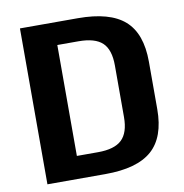

<svg xmlns="http://www.w3.org/2000/svg" viewBox="-79 -775 812 849"><g transform="rotate(-10 327.0 -350.0)"><path d="M66 -700H326Q469 -700 535.5 -641.5Q602 -583 602 -456V-243Q602 -117 535.5 -58.5Q469 0 326 0H66ZM184 -101H311Q385 -101 418 -132.5Q451 -164 451 -234V-466Q451 -537 418 -568Q385 -599 311 -599H184L216 -675V-24Z"/></g></svg>

Font: Pathway Extreme SemiCondensed
Style: Bold
Weight: 700
Width: 4
Version: Version 1.001;gftools[0.9.26]